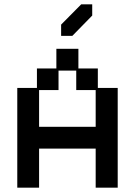

<svg xmlns="http://www.w3.org/2000/svg" viewBox="-20 -857 626 889"><path d="M60 12V-450H151V-540H241V-631H343V-540H433V-450H525V12H423V-169H161V12ZM161 -270H423V-440H333V-530H251V-440H161ZM263 -691V-743L356 -837H407V-785L315 -691Z"/></svg>

Font: Pixelify Sans
Style: Regular
Weight: 400
Designer: Stefie Justprince
Foundry: Typecalism Foundryline
Version: Version 1.000;February 13, 2025;FontCreator 15.0.0.3015 64-b